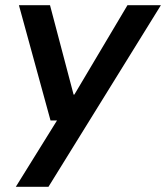

<svg xmlns="http://www.w3.org/2000/svg" viewBox="-20 -516 641 741"><path d="M41 205 200 -51H175L53 -496H173L264 -151H267L472 -496H601L167 205Z"/></svg>

Font: DM Sans 36pt SemiBold
Style: Italic
Weight: 600
Italic angle: -10°
Designer: Colophon Foundry, Jonny Pinhorn
Foundry: Colophon Foundry
Version: Version 4.004;gftools[0.9.30]